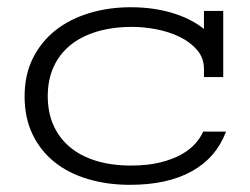

<svg xmlns="http://www.w3.org/2000/svg" viewBox="-20 -498 691 530"><path d="M543 -285.2V-308.1Q543 -337.9 524.2 -359.9Q505.4 -381.8 476.3 -396Q447.3 -410.2 412.4 -417Q377.4 -423.8 345.2 -423.8Q290.5 -423.8 247.1 -410.6Q203.6 -397.5 173.6 -372.8Q143.6 -348.1 127.7 -312.7Q111.8 -277.3 111.8 -232.9Q111.8 -188 127.4 -152.6Q143.1 -117.2 172.6 -92.3Q202.1 -67.4 244.9 -54.2Q287.6 -41 341.8 -41Q387.7 -41 422.1 -49.6Q456.5 -58.1 480.5 -71.5Q504.4 -85 519 -101.6Q533.7 -118.2 541 -134.8H604Q576.7 -62.5 509.3 -25.1Q441.9 12.2 338.9 12.2Q276.4 12.2 222.9 -3.7Q169.4 -19.5 130.6 -50.5Q91.8 -81.5 69.8 -127.2Q47.9 -172.9 47.9 -231.9Q47.9 -291.5 70.8 -337.4Q93.8 -383.3 133.5 -414.6Q173.3 -445.8 226.8 -461.9Q280.3 -478 340.8 -478Q376.5 -478 407.2 -473.1Q438 -468.3 463.6 -459.7Q489.3 -451.2 509 -440.4Q528.8 -429.7 543 -418V-467.8H596.2V-285.2Z"/></svg>

Font: Stint Ultra Expanded
Style: Regular
Weight: 400
Width: 7
Designer: Astigmatic (AOETI)
Foundry: Astigmatic (AOETI)
Version: Version 1.000